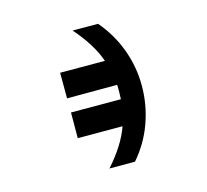

<svg xmlns="http://www.w3.org/2000/svg" viewBox="-148 -749 1296 1204"><g transform="rotate(30 500.0 -147.0)"><path d="M877.9 110.4 760.7 227.5Q751 64.5 699.2 -43L493.2 162.1L376 43.9L605.5 -184.6Q593.8 -198.2 574.2 -217.8Q553.7 -239.3 540 -251L310.5 -20.5L192.4 -137.7L398.4 -342.8Q290 -395.5 127.9 -406.2L245.1 -522.5Q369.1 -512.7 480 -461.4Q590.8 -410.2 677.7 -322.8Q764.6 -235.4 816.9 -124.5Q869.1 -13.7 877.9 110.4Z"/></g></svg>

Font: Gen Shin Gothic Monospace Heavy
Style: Bold
Weight: 800
Designer: [Source Han Sans]
Ryoko NISHIZUKA  (kana & ideographs); Paul D. Hunt (Latin, Greek & Cyrillic); Wenlong ZHANG  (bopomofo
Version: Version 1.002.20150607